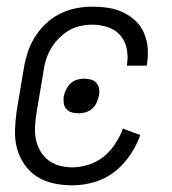

<svg xmlns="http://www.w3.org/2000/svg" viewBox="-20 -548 515 576"><path d="M197 8Q168 8 140.5 2Q113 -4 91 -18Q69 -32 53.5 -54.5Q38 -77 31 -103Q24 -129 25 -157.5Q26 -186 30 -215L51 -340Q55 -365 62.5 -389Q70 -413 83.5 -435Q97 -457 116 -475.5Q135 -494 158.5 -506Q182 -518 207 -523Q232 -528 256 -528Q281 -528 304.5 -524.5Q328 -521 349 -511Q370 -501 386.5 -485.5Q403 -470 412 -449Q421 -428 423 -404.5Q425 -381 421 -356L420 -351H361V-355Q365 -379 360 -402.5Q355 -426 340.5 -442.5Q326 -459 303.5 -466.5Q281 -474 256 -474Q239 -474 220.5 -470Q202 -466 185.5 -456Q169 -446 155.5 -432Q142 -418 132.5 -401.5Q123 -385 117.5 -367Q112 -349 110 -331L89 -206Q86 -186 85 -166.5Q84 -147 88 -128.5Q92 -110 101.5 -94Q111 -78 125.5 -67Q140 -56 158.5 -51Q177 -46 197 -46Q221 -46 246 -54Q271 -62 291 -78Q311 -94 325.5 -116.5Q340 -139 349 -162L401 -143Q390 -112 370.5 -83Q351 -54 323.5 -32.5Q296 -11 262.5 -1.5Q229 8 197 8ZM217 -208Q206 -208 196.5 -210.5Q187 -213 180 -220Q173 -227 171.5 -237Q170 -247 171 -258Q173 -268 178 -278.5Q183 -289 191 -297Q199 -305 210 -308.5Q221 -312 231 -312Q242 -312 252 -309.5Q262 -307 268.5 -300Q275 -293 277 -283Q279 -273 277 -262Q275 -252 270.5 -241.5Q266 -231 257.5 -223Q249 -215 238 -211.5Q227 -208 217 -208Z"/></svg>

Font: Iosevka QP Light
Style: Italic
Weight: 300
Italic angle: -9°
Designer: Belleve Invis
Foundry: Belleve Invis
Version: Version 20.0.0; ttfautohint (v1.8.4)